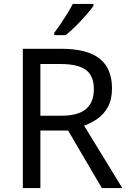

<svg xmlns="http://www.w3.org/2000/svg" viewBox="-20 -964 662 984"><path d="M294 -714Q427 -714 490.5 -663.5Q554 -613 554 -511Q554 -454 533 -416Q512 -378 479.5 -355.5Q447 -333 411 -320L607 0H502L329 -295H187V0H97V-714ZM289 -636H187V-371H294Q381 -371 421 -405.5Q461 -440 461 -507Q461 -577 419 -606.5Q377 -636 289 -636ZM459 -934Q447 -916 422 -887.5Q397 -859 368.5 -830.5Q340 -802 316 -784H258V-796Q273 -815 290.5 -841Q308 -867 325 -894.5Q342 -922 353 -944H459Z"/></svg>

Font: Noto Sans Zanabazar Square
Style: Regular
Weight: 400
Version: Version 2.005; ttfautohint (v1.8.4.7-5d5b)